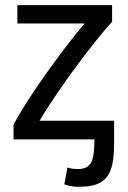

<svg xmlns="http://www.w3.org/2000/svg" viewBox="-20 -542 501 752"><path d="M350 4H33V-54C100 -179 239 -365 311 -450H48V-522H419V-457C363 -397 218 -210 135 -69H427V6C427 116 415 186 304 189C280 191 256 189 232 180L244 114C256 118 268 120 285 120C340 120 349 85 350 4Z"/></svg>

Font: Repo Regular
Style: Regular
Weight: 400
Designer: Stefan Peev
Foundry: Context Ltd
Version: Version 1.502